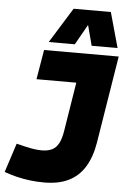

<svg xmlns="http://www.w3.org/2000/svg" viewBox="-92 -979 681 1033"><g transform="rotate(5 248.5 -462.5)"><path d="M-30 -28 21 -185Q49 -178 73 -172.5Q97 -167 118.5 -164Q140 -161 158 -161Q190 -161 212.5 -171.5Q235 -182 249 -207.5Q263 -233 270 -279L312 -540H97L124 -700H527L451 -230Q438 -150 405 -96.5Q372 -43 318 -16.5Q264 10 186 10Q147 10 110 5.5Q73 1 38 -7.5Q3 -16 -30 -28ZM145 -745 263 -935H464L517 -745H377L348 -855L286 -745Z"/></g></svg>

Font: Georama ExtraCondensed Thin ExtraBold
Style: Italic
Weight: 800
Italic angle: -9°
Version: Version 1.001